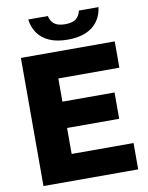

<svg xmlns="http://www.w3.org/2000/svg" viewBox="-101 -1020 844 1092"><g transform="rotate(-10 321.5 -474.0)"><path d="M60 0V-740H602V-588H249.5V-152H607V0ZM172.5 -302V-454H550.5V-302ZM342 -796Q279 -796 236 -815Q193 -834 169 -868.2Q145 -902.5 139 -948H252.5Q258.5 -917.5 279.8 -901.2Q301 -885 342 -885Q383.5 -885 404.5 -901.2Q425.5 -917.5 431.5 -948H545Q539 -902 515 -868Q491 -834 448 -815Q405 -796 342 -796Z"/></g></svg>

Font: Encode Sans SC Condensed Thin ExtraBold
Style: Regular
Weight: 800
Version: Version 3.002